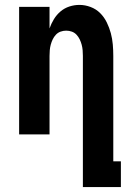

<svg xmlns="http://www.w3.org/2000/svg" viewBox="-20 -548 540 783"><path d="M318 215V-320Q318 -332 317 -343.5Q316 -355 313 -366Q310 -377 305 -387.5Q300 -398 292 -406.5Q284 -415 273 -419Q262 -423 250 -423Q238 -423 227 -419Q216 -415 208 -406.5Q200 -398 195 -387.5Q190 -377 187 -366Q184 -355 183 -343.5Q182 -332 182 -320V0H58V-520H182V-432Q189 -452 200 -470Q211 -488 227 -501.5Q243 -515 263 -521.5Q283 -528 304 -528Q327 -528 349.5 -519.5Q372 -511 388.5 -494.5Q405 -478 415.5 -456.5Q426 -435 432 -412.5Q438 -390 440 -366.5Q442 -343 442 -320V110H473V215Z"/></svg>

Font: Iosevka Term Curly Extrabold
Style: Regular
Weight: 800
Designer: Belleve Invis
Foundry: Belleve Invis
Version: Version 32.3.0